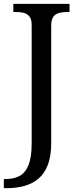

<svg xmlns="http://www.w3.org/2000/svg" viewBox="-31 -734 408 994"><path d="M-11 240V193H-2Q41 193 71 176.5Q101 160 117 119.5Q133 79 133 9V-604Q133 -634 121.5 -648.5Q110 -663 91.5 -667.5Q73 -672 51 -672H38V-714H329V-672H316Q294 -672 275 -667Q256 -662 245 -647Q234 -632 234 -600V8Q234 75 216.5 120Q199 165 168 191Q137 217 95.5 228.5Q54 240 6 240Z"/></svg>

Font: Noto Serif Myanmar
Style: Regular
Weight: 400
Designer: Ben Mitchell and the Monotype Design Team
Foundry: Monotype Imaging Inc.
Version: Version 2.106